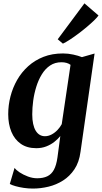

<svg xmlns="http://www.w3.org/2000/svg" viewBox="-20 -874 608 1146"><path d="M460.5 32.5Q452.5 94 424.5 136Q396.5 178 356.2 203.5Q316 229 269.5 240.2Q223 251.5 176.5 251.5Q149 251.5 122 247.5Q95 243.5 72.8 237.2Q50.5 231 38.5 224L67 128Q75.5 140.5 97 154.8Q118.5 169 146.5 179.5Q174.5 190 202 190Q237.5 190 262.2 178.2Q287 166.5 301.8 139.2Q316.5 112 323 65.5L340 -62Q325 -43.5 304 -27Q283 -10.5 256 0Q229 10.5 196.5 10.5Q141.5 10.5 104.2 -15.5Q67 -41.5 48 -87.2Q29 -133 29 -192.5Q29 -246 42.5 -298.5Q56 -351 82.5 -397.2Q109 -443.5 148.5 -479Q188 -514.5 239.8 -534.8Q291.5 -555 356 -555Q387 -555 417.5 -548.2Q448 -541.5 469 -533L544.5 -554.5ZM401 -487Q391.5 -494.5 377.5 -498.5Q363.5 -502.5 347 -502.5Q308 -502.5 279 -483Q250 -463.5 229.8 -430.5Q209.5 -397.5 196.8 -356.8Q184 -316 178.2 -273.2Q172.5 -230.5 172.5 -191.5Q172.5 -159 177.8 -134.8Q183 -110.5 193 -94Q203 -77.5 217 -69.2Q231 -61 248 -61Q269 -61 288.5 -71.5Q308 -82 323.5 -98.5Q339 -115 348.5 -133ZM324.5 -639.5 484 -854 568 -781.5Q560 -770 541.8 -752.2Q523.5 -734.5 499.2 -714Q475 -693.5 448.8 -673.8Q422.5 -654 398 -638Q373.5 -622 355.5 -613.5Z"/></svg>

Font: Merriweather 48pt
Style: Bold Italic
Weight: 700
Italic angle: -7.8°
Version: Version 2.101